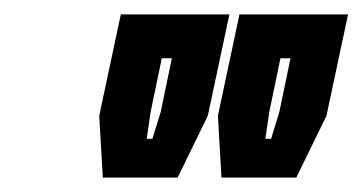

<svg xmlns="http://www.w3.org/2000/svg" viewBox="-20 -720 504 267"><path d="M123 -473 118 -559 148 -700H299L269 -559L227 -473ZM184 -527H192L203.5 -564.5L219 -639H205L189.5 -564.5ZM288 -473 283 -559 313 -700H464L434 -559L392 -473ZM349 -527H357L368.5 -564.5L384 -639H370L354.5 -564.5Z"/></svg>

Font: Tourney Thin
Style: Italic
Weight: 100
Italic angle: -12°
Designer: Tyler Finck
Foundry: Etcetera Type Co
Version: Version 1.015